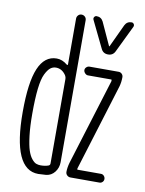

<svg xmlns="http://www.w3.org/2000/svg" viewBox="-86 -816 672 887"><g transform="rotate(10 250.0 -372.5)"><path d="M427.7 -735.4Q437.5 -754.9 459 -754.9Q465.8 -754.9 469.7 -749Q473.6 -743.2 470.7 -736.3L410.2 -611.3Q400.4 -589.8 377 -589.8Q353.5 -589.8 343.8 -611.3L283.2 -736.3Q280.3 -743.2 284.2 -749Q288.1 -754.9 294.9 -754.9Q316.4 -754.9 326.2 -735.4L375 -628.9Q375 -627.9 377 -627.9Q377.9 -627.9 377.9 -628.9ZM289.1 -66.4 414.1 -470.7V-475.6Q414.1 -478.5 412.1 -478.5H302.7Q294.9 -478.5 288.6 -485.4Q282.2 -492.2 282.2 -500Q282.2 -507.8 288.6 -513.7Q294.9 -519.5 302.7 -519.5H439.5Q448.2 -519.5 454.6 -513.2Q460.9 -506.8 460.9 -498Q460.9 -474.6 455.1 -454.1L330.1 -48.8Q329.1 -46.9 329.1 -43.9Q329.1 -41 332 -41H441.4Q449.2 -41 455.1 -34.7Q460.9 -28.3 460.9 -20Q460.9 -11.7 455.1 -5.9Q449.2 0 441.4 0H304.7Q295.9 0 289.1 -6.3Q282.2 -12.7 282.2 -22.5Q282.2 -42 289.1 -66.4ZM151.4 -488.3Q136.7 -488.3 125 -479Q113.3 -469.7 102.1 -446.8Q90.8 -423.8 85.4 -377Q80.1 -330.1 80.1 -259.8Q80.1 -200.2 85.4 -156.2Q90.8 -112.3 98.6 -88.9Q106.4 -65.4 117.7 -51.8Q128.9 -38.1 138.7 -34.7Q148.4 -31.2 159.2 -31.2Q180.7 -31.2 196.3 -37.1Q203.1 -40 203.1 -47.9V-444.3Q203.1 -453.1 198.2 -460.9Q179.7 -488.3 151.4 -488.3ZM155.3 9.8Q35.2 9.8 35.2 -259.8Q35.2 -399.4 63 -464.8Q90.8 -530.3 147.5 -530.3Q173.8 -530.3 197.3 -510.7Q203.1 -506.8 203.1 -513.7V-727.5Q203.1 -736.3 209.5 -743.2Q215.8 -750 225.1 -750Q234.4 -750 241.2 -743.7Q248 -737.3 248 -727.5V-61.5Q248 -35.2 232.4 -15.1Q216.8 4.9 192.4 7.8Q168 9.8 155.3 9.8Z"/></g></svg>

Font: Rounded Mgen+ 1mn light
Style: Regular
Weight: 200
Designer: [Source Han Sans]
Ryoko NISHIZUKA  (kana & ideographs); Paul D. Hunt (Latin, Greek & Cyrillic); Wenlong ZHANG  (bopomofo
Version: Version 1.059.20150602